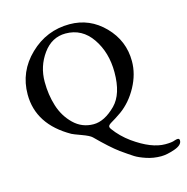

<svg xmlns="http://www.w3.org/2000/svg" viewBox="-122 -721 1061 1090"><g transform="rotate(-15 409.0 -175.5)"><path d="M162 -325Q162 -249 183 -182Q204 -115 252.5 -68Q301 -21 369 -21Q433 -21 499 -87Q559 -147 559 -276Q559 -392 501.5 -476Q444 -560 347 -560Q266 -560 214 -488Q162 -416 162 -325ZM345 50Q332 37 286.5 20.5Q241 4 232 -1Q50 -104 50 -281Q50 -415 148.5 -510Q247 -605 382 -605Q501 -605 586 -518Q671 -431 671 -311Q671 -235 631 -161.5Q591 -88 530 -44Q513 -32 495.5 -21Q478 -10 470 -5.5Q462 -1 456 4.5Q450 10 450 16Q450 21 456 30Q493 81 547 120Q651 194 732 194Q772 194 788 187Q800 183 807 183Q818 183 818 195Q818 222 772 238Q726 254 692 254Q647 254 606.5 240.5Q566 227 543 212.5Q520 198 472 164Q423 128 345 50Z"/></g></svg>

Font: EB Garamond 08
Style: Regular
Weight: 400
Version: Version 0.016 ; ttfautohint (v1.5)